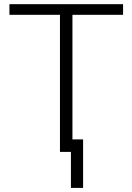

<svg xmlns="http://www.w3.org/2000/svg" viewBox="-20 -731 637 924"><path d="M572.3 -659.7H328.6V0H268.6V-659.7H25.4V-710.9H572.3ZM379.9 173.3H321.3V-60.1H379.9Z"/></svg>

Font: SteelSelectRoboto
Style: Regular
Weight: 300
Designer: Google
Version: Version 2.137; 2017